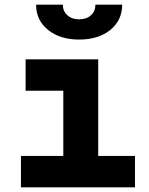

<svg xmlns="http://www.w3.org/2000/svg" viewBox="-20 -805 640 825"><path d="M70 0V-135H252V-415H90V-550H402V-135H560V0ZM320 -635Q238 -635 186.5 -676.5Q135 -718 135 -785H250Q250 -757 269.5 -739.5Q289 -722 320 -722Q352 -722 371 -739.5Q390 -757 390 -785H505Q505 -718 454 -676.5Q403 -635 320 -635Z"/></svg>

Font: NKDuy Mono ExtraBold
Style: Regular
Weight: 800
Monospace: yes
Designer: NKDuy
Foundry: NKDuy
Version: Version 2.251; ttfautohint (v1.8.4.7-5d5b)